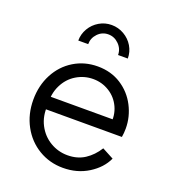

<svg xmlns="http://www.w3.org/2000/svg" viewBox="-142 -883 899 1002"><g transform="rotate(20 307.5 -382.0)"><path d="M55 -270Q55 -349 88.5 -412.5Q122 -476 181 -512Q240 -548 313 -548Q387 -548 443 -512Q499 -476 529.5 -417Q560 -358 560 -293Q560 -268 556 -245H103V-315H513L477 -285Q485 -338 464.5 -382.5Q444 -427 403 -452.5Q362 -478 313 -478Q263 -478 220 -452Q177 -426 153.5 -378Q130 -330 135 -269Q130 -207 155 -159Q180 -111 224.5 -84.5Q269 -58 321 -58Q376 -58 416.5 -84.5Q457 -111 485 -156L549 -122Q523 -65 461.5 -26.5Q400 12 321 12Q247 12 186 -24.5Q125 -61 90 -125.5Q55 -190 55 -270ZM307 -776Q344 -776 376 -757.5Q408 -739 426.5 -708Q445 -677 445 -640H391Q391 -674 366 -699Q341 -724 307 -724Q273 -724 249 -699Q225 -674 225 -640H170Q170 -676 188.5 -707.5Q207 -739 238.5 -757.5Q270 -776 307 -776Z"/></g></svg>

Font: Trafiko Sans Variable
Style: Regular
Weight: 400
Designer: Gumpita Rahayu / Trafiko
Foundry: Tokotype / Trafiko
Version: Version 0.001;FEAKit 1.0